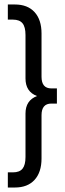

<svg xmlns="http://www.w3.org/2000/svg" viewBox="-20 -710 292 860"><path d="M15.1 62H38.1Q67.4 62 80.8 45.7Q94.2 29.3 94.2 -6.8V-201.2Q94.2 -260.7 146 -279.8Q94.2 -298.8 94.2 -358.9V-553.2Q94.2 -589.4 80.8 -605.7Q67.4 -622.1 38.1 -622.1H15.1V-689.9H46.9Q103.5 -689.9 134.8 -655.8Q166 -621.6 166 -560.1V-366.2Q166 -314 210 -314H234.9V-246.1H210Q166 -246.1 166 -193.8V0Q166 61.5 134.8 95.7Q103.5 129.9 46.9 129.9H15.1Z"/></svg>

Font: Overused Grotesk
Style: Regular
Weight: 400
Version: Version 0.002